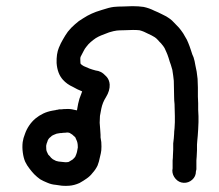

<svg xmlns="http://www.w3.org/2000/svg" viewBox="-20 -510 704 616"><path d="M176 -83Q173.6 -83 172.7 -83L161.6 -81.1Q155.9 -79.1 152 -77.2Q145.8 -74.8 142.9 -71Q138.6 -68.1 135.7 -64Q132.9 -60 131.9 -55.2Q129 -48.9 128.1 -42.2Q128.1 -36.9 128.5 -30.9Q129 -24.9 130.9 -22.1Q131.9 -19.2 134.8 -13.9Q140 -9.1 143.9 -3.8Q146.8 -1 149.6 1Q154 2.9 159.7 6.2Q165 7.2 167.9 8.2Q177 9.1 185.6 10.1Q191.8 11 196.6 10.1Q199 10.1 201 9.1Q207.7 4.8 212.9 1.9Q215.8 -1 218.7 -3.8Q222.1 -7.2 223 -11Q224.9 -14.9 226.9 -22.1Q228.8 -31.2 229.7 -36.9Q229.7 -39.8 229.3 -45.8Q228.8 -51.8 226.9 -57.1Q224.9 -62.8 222.1 -68.1Q222.1 -70 217.7 -72.9Q212 -79.1 205.8 -82Q203.8 -83.9 201.9 -83.9Q199 -84.9 195.7 -84.9Q189 -83.9 182.7 -83.9ZM164 -157.8Q167.9 -159.2 169.8 -159.2H177Q183.7 -160.2 191.8 -160.2Q204.8 -161.2 217.7 -157.8Q222.1 -156.8 226.9 -155.9Q228.8 -166.9 230.7 -177Q234.1 -193.8 240.8 -209.1Q241.7 -212.9 243.6 -216.8Q227.8 -223 213.9 -231.2Q194.7 -239.8 181.8 -254.2Q164 -273.9 161.6 -307.9Q160.7 -337.2 168.8 -356.8Q175.1 -372.2 181.8 -383.2Q189 -396.2 197.6 -408.2Q207.7 -421.1 220.6 -432.1Q232.6 -443.2 246 -450.8Q260 -460 273.9 -466.2Q285.9 -471.9 307 -478.2Q330 -485.9 344.8 -487.8Q358.8 -489.2 375.1 -489.2Q389 -489.2 404.8 -490.2Q424.9 -490.2 440.8 -487.8Q459 -483.9 474.8 -475.8Q486.8 -471 500.7 -463.8Q520.9 -454.2 531.9 -444.1Q540 -436 546.8 -428.8Q554.9 -421.1 560.7 -412.9Q567.9 -403.8 573.6 -392.8Q579.9 -383.2 583.7 -373.1Q588 -363.1 592.8 -348.2Q596.6 -334.8 601 -326.1Q604.8 -314.1 606.7 -301.2Q608.6 -290.2 611 -280.1Q612.9 -268.1 613.9 -257.1Q613.9 -246 614.9 -228.8Q614.9 -212 614.9 -200Q614.9 -189 615.8 -178.9Q615.8 -167.9 615.8 -157.8Q616.8 -146.8 616.8 -137.2V-118Q616.8 -107.9 615.8 -95Q614.9 -82 614.4 -74.1Q613.9 -66.2 612.9 -58Q612.9 -51.8 612 -46Q612 -39.8 612 -27.8Q611 -14.9 611 -7.2Q611 -1 610.1 4.8Q610.1 12 610.1 19.2Q610.1 25.9 610.1 33.1L608.6 39.8Q608.6 56.1 596.6 66.7Q584.7 77.2 569.3 76.5Q554 75.8 543.4 63.8Q532.9 51.8 532.9 36.9L533.8 30.2Q533.8 23 533.8 16.8Q533.8 11 533.8 4.8Q534.8 -2.9 534.8 -11Q534.8 -18.2 535.7 -30.2Q535.7 -43.2 535.7 -49.9Q536.7 -58 537.6 -66.2Q537.6 -71.9 538.6 -80.1Q538.6 -86.8 540 -98.8Q541 -109.8 541 -118V-137.2Q541 -146.8 540.5 -156.4Q540 -165.9 540 -176Q538.6 -188 538.6 -200Q538.6 -211 538.1 -226.6Q537.6 -242.2 537.6 -250.8Q536.7 -259 535.7 -267.1Q533.8 -277.2 532.9 -285.9Q530.9 -294 528.1 -302.2Q524.7 -310.8 520.9 -324.2Q517 -336.2 513.9 -342.7Q510.8 -349.2 507.9 -355.9Q504.1 -362.1 500.7 -365.9Q496.9 -371.2 491.6 -376Q486.8 -381.8 481.1 -387.1Q476.7 -390.9 466.7 -396.2Q452.8 -402.9 441.7 -408.2Q435 -411 427.8 -412.9Q418.7 -413.9 406.7 -413.9Q389.9 -412.9 375.1 -412.9Q364 -412.9 354.9 -412Q345.8 -411 330 -406.2Q312.7 -400 304.1 -396.2Q295.9 -392.8 287.8 -388Q278.7 -381.8 271 -375.1Q262.8 -367.9 258 -361.2Q251.8 -354 248 -345.8Q243.6 -338.1 238.8 -328.1Q236.9 -324.2 237.9 -312.2Q237.9 -307.9 238.8 -305Q242.7 -301.2 248.9 -297.8Q259 -293 267.4 -289.9Q275.8 -286.8 286.8 -283.9Q295.9 -283 303.8 -278.9Q311.8 -274.8 321.3 -264.5Q330.9 -254.2 331.9 -238.8Q332.9 -219.2 319.9 -198.1Q314.6 -189.9 310.8 -180.6Q307 -171.2 305 -161.2Q302.6 -150.1 300.7 -138.1Q299.8 -127.1 299.8 -116.1Q300.7 -105 301.7 -91.1L302.6 -77.2Q302.6 -72.9 302.6 -69.1Q304.1 -61.9 305 -54.2Q306 -38.8 305 -27.8Q304.1 -19.2 300.7 -6.2Q297.8 9.1 293 21.1Q286.8 34.1 276.7 45.1Q269.1 55.2 258 62.8Q248 70 235 77.2Q217.7 84.9 201.9 85.9Q191.8 86.8 178.9 85.9Q168.8 84.9 158.8 83Q144.8 82 130.9 75.8Q118.9 71 108.9 65.2Q98.8 58 89.7 48.9Q82 40.8 74.8 31.2Q66.7 21.1 60.9 9.1Q55.6 -2.9 53.2 -20.4Q50.8 -37.9 52.8 -54.2Q54.7 -67.1 60 -80.1Q64.7 -94 73.4 -107Q82 -119.9 94 -130Q105 -139.1 118.9 -145.8Q131.9 -152 147.7 -154.9L158.8 -156.8Q160.7 -157.8 164 -157.8Z"/></svg>

Font: Namteng
Style: Regular
Weight: 400
Designer: Khon Soe Zaw Thu
Foundry: MPUA
Version: Version 1.03 June 17, 2016